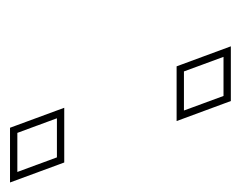

<svg xmlns="http://www.w3.org/2000/svg" viewBox="-228 -470 492 393"><g transform="rotate(-90 18.5 -273.0)"><path d="M4 -103 -10.7 -143H69.3L84 -103L84.4 -102L99.1 -62H19.1L4.4 -102ZM-121.7 -444 -136.5 -484H-56.5L-41.7 -444L-41.4 -443L-26.6 -403H-106.6L-121.4 -443ZM-32.3 -158 8.7 -47H120.7L79.7 -158ZM-158 -499 -117.1 -388H-5.1L-46 -499Z"/></g></svg>

Font: Nordica Plus
Style: NordicaClassicLightOpOblOl
Weight: 300
Version: Version 1.01